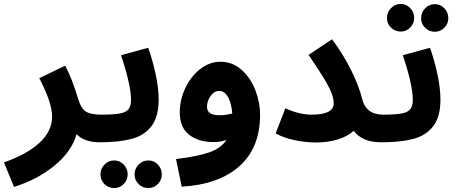

<svg xmlns="http://www.w3.org/2000/svg" viewBox="-55 -716 2312 973"><path d="M530 -67Q530 -35 508.5 -15Q487 5 449 5Q374 5 333 -36Q308 53 219.5 124.5Q131 196 16 231L-35 107Q78 68 143.5 9Q209 -50 209 -126Q209 -195 144 -320L275 -383Q309 -322 341 -215Q355 -167 379.5 -151Q404 -135 459 -135Q495 -135 512.5 -116.5Q530 -98 530 -67Z M460 -135Q522 -135 553 -141Q584 -147 596.5 -163Q609 -179 609 -211Q609 -250 594 -313.5Q579 -377 558 -436L696 -474Q717 -416 733 -343.5Q749 -271 749 -211Q749 -124 712.5 -76.5Q676 -29 611.5 -12Q547 5 450 5ZM454 168Q454 139 474.5 118Q495 97 524 97Q552 97 572 118Q592 139 592 168Q592 196 572 216.5Q552 237 524 237Q495 237 474.5 217Q454 197 454 168ZM627 168Q627 139 647.5 118Q668 97 697 97Q725 97 745 118Q765 139 765 168Q765 196 745 216.5Q725 237 697 237Q668 237 647.5 217Q627 197 627 168Z M1263 -135Q1263 33 1158.5 126Q1054 219 866 230L837 90Q945 77 1004.5 56.5Q1064 36 1093 -7Q1063 4 1027 4Q951 4 903.5 -33Q856 -70 856 -146Q856 -210 884 -269.5Q912 -329 959.5 -366Q1007 -403 1062 -403Q1124 -403 1170 -361.5Q1216 -320 1239.5 -258Q1263 -196 1263 -135ZM1057 -132Q1091 -132 1122 -141Q1119 -187 1102 -221Q1085 -255 1056 -255Q1030 -255 1012 -229.5Q994 -204 994 -174Q994 -132 1057 -132Z M1958 -67Q1958 -35 1937 -15Q1916 5 1877 5Q1829 5 1795 -9Q1761 -23 1737 -53Q1709 -26 1659 -10Q1609 6 1545 6Q1495 6 1439 -5.5Q1383 -17 1342 -40L1391 -167Q1462 -135 1525 -135Q1636 -135 1636 -192Q1636 -234 1600.5 -295Q1565 -356 1509 -438L1628 -517Q1688 -436 1727 -355Q1766 -274 1780 -216Q1799 -135 1887 -135Q1923 -135 1940.5 -116.5Q1958 -98 1958 -67Z M1888 -135Q1950 -135 1981 -141Q2012 -147 2024.5 -163Q2037 -179 2037 -211Q2037 -250 2022 -313.5Q2007 -377 1986 -436L2124 -474Q2145 -416 2161 -343.5Q2177 -271 2177 -211Q2177 -124 2140.5 -76.5Q2104 -29 2039.5 -12Q1975 5 1878 5ZM1906 -625Q1906 -654 1926.5 -675Q1947 -696 1976 -696Q2004 -696 2024 -675Q2044 -654 2044 -625Q2044 -597 2024 -576.5Q2004 -556 1976 -556Q1947 -556 1926.5 -576Q1906 -596 1906 -625ZM2079 -624Q2079 -653 2099.5 -674Q2120 -695 2149 -695Q2177 -695 2197 -674Q2217 -653 2217 -624Q2217 -596 2197 -575.5Q2177 -555 2149 -555Q2120 -555 2099.5 -575Q2079 -595 2079 -624Z"/></svg>

Font: Noto Sans Arabic
Style: Bold
Weight: 700
Designer: Nadine Chahine
Foundry: Monotype Imaging Inc.
Version: Version 1.001